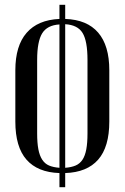

<svg xmlns="http://www.w3.org/2000/svg" viewBox="-20 -750 520 801"><path d="M228 -28Q137 -31 90.5 -84Q44 -137 44 -243V-457Q44 -559 91 -613Q138 -667 228 -671V-730H252V-671Q343 -668 389.5 -614Q436 -560 436 -457V-243Q436 -137 389.5 -84Q343 -31 252 -28V31H228ZM252 -50Q278 -52 295.5 -59.5Q313 -67 324 -83.5Q335 -100 340 -127Q345 -154 345 -193V-500Q345 -579 324.5 -612.5Q304 -646 252 -649ZM135 -193Q135 -154 140 -127.5Q145 -101 156 -84Q167 -67 184.5 -59.5Q202 -52 228 -50V-648Q177 -645 156 -611Q135 -577 135 -500Z"/></svg>

Font: Moniqa SemBd Heading
Style: Regular
Weight: 600
Designer: Rajesh Rajput
Foundry: Rajesh Rajput
Version: Version 1.000